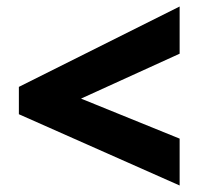

<svg xmlns="http://www.w3.org/2000/svg" viewBox="-20 -723 612 590"><path d="M532 -153V-297L229 -420L532 -558V-703L38 -456V-372Z"/></svg>

Font: Noto Sans Telugu UI Black
Style: Regular
Weight: 900
Designer: Jelle Bosma - Monotype Design Team
Foundry: Monotype Imaging Inc.
Version: Version 2.005